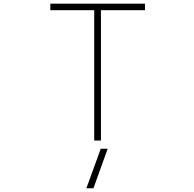

<svg xmlns="http://www.w3.org/2000/svg" viewBox="-20 -752 1040 1030"><path d="M520.5 45.9H557.6L481.4 257.8H443.4ZM757.8 -697.3H521.5V2H485.4V-697.3H250V-732.4H757.8Z"/></svg>

Font: GenEi Gothic M ExtraLight
Style: Regular
Weight: 200
Designer: o_tamon (Modified); [Source Han Sans]
Ryoko NISHIZUKA  (kana & ideographs); Paul D. Hunt (Latin, Greek & Cyrillic); Wenl
Version: Version 1.1a;Original Version 1.004